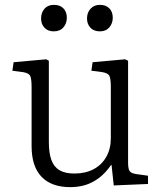

<svg xmlns="http://www.w3.org/2000/svg" viewBox="-20 -756 661 790"><path d="M269 14Q192 14 151 -28.5Q110 -71 110 -155V-397Q110 -429 105 -442Q100 -455 76 -459L31 -465L36 -500L170 -512L181 -506V-172Q181 -126 191.5 -97.5Q202 -69 225 -55.5Q248 -42 286 -42Q332 -42 365.5 -60Q399 -78 417.5 -111Q436 -144 436 -187V-397Q436 -429 431 -442Q426 -455 402 -459L356 -465L361 -500L495 -512L507 -506V-87Q507 -61 513.5 -52Q520 -43 539 -40L589 -33V1L448 7L439 -77H437Q414 -44 387.5 -24Q361 -4 332 5Q303 14 269 14ZM391 -627Q366 -627 352 -642Q338 -657 338 -680Q338 -704 352.5 -720Q367 -736 391 -736Q416 -736 430 -721.5Q444 -707 444 -683Q444 -660 430 -643.5Q416 -627 391 -627ZM201 -627Q177 -627 163 -642Q149 -657 149 -680Q149 -704 163 -720Q177 -736 202 -736Q227 -736 241 -721.5Q255 -707 255 -683Q255 -660 241 -643.5Q227 -627 201 -627Z"/></svg>

Font: Literata 18pt Light
Style: Regular
Weight: 300
Designer: Latin by Veronika Burian and Jose Scaglione. Greek by Irene Vlachou. Cyrillic by Vera Evstafieva.
Foundry: TypeTogether
Version: Version 3.103;gftools[0.9.29]